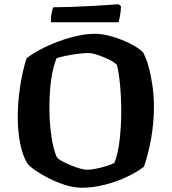

<svg xmlns="http://www.w3.org/2000/svg" viewBox="-20 -878 803 898"><path d="M363 0Q326 0 286 -12.5Q246 -25 209.5 -43.5Q173 -62 146 -80.5Q119 -99 110 -111Q87 -145 75 -204Q63 -263 63 -328Q63 -382 69 -434.5Q75 -487 84.5 -531.5Q94 -576 105 -606Q132 -627 171 -647.5Q210 -668 254.5 -684.5Q299 -701 343 -710.5Q387 -720 425 -720Q452 -720 485.5 -712Q519 -704 551.5 -691Q584 -678 610 -662.5Q636 -647 649 -633Q665 -604 676 -562.5Q687 -521 693.5 -474Q700 -427 700 -381Q700 -303 686.5 -228.5Q673 -154 653 -98Q625 -76 578 -53Q531 -30 474.5 -15Q418 0 363 0ZM387 -84Q404 -84 429 -89Q454 -94 478 -101.5Q502 -109 515 -116Q532 -158 539.5 -223Q547 -288 547 -358Q547 -422 541.5 -480Q536 -538 527 -574Q518 -585 492.5 -598Q467 -611 438.5 -620.5Q410 -630 392 -630Q374 -630 346.5 -626.5Q319 -623 291 -617.5Q263 -612 245 -606Q228 -567 219.5 -506Q211 -445 211 -375Q211 -310 219.5 -247Q228 -184 245 -144Q252 -134 270.5 -124Q289 -114 312 -104.5Q335 -95 355.5 -89.5Q376 -84 387 -84ZM218 -774Q218 -803 222 -821Q226 -839 230 -844Q262 -844 306.5 -845.5Q351 -847 397 -849.5Q443 -852 480.5 -854.5Q518 -857 535 -858L546 -849Q545 -823 541 -802.5Q537 -782 534 -774Z"/></svg>

Font: Texturina
Style: Bold
Weight: 700
Designer: Guillermo Torres Carreño
Foundry: Omnibus-Type
Version: Version 1.002; ttfautohint (v1.8.3)